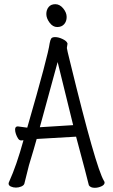

<svg xmlns="http://www.w3.org/2000/svg" viewBox="-20 -888 540 916"><path d="M432 8Q412 8 404 -4Q396 -39 343 -236L155 -225Q145 -188 118 -99L96 -11Q93 -3 81 2Q69 7 56 7Q43 7 32 2Q21 -3 21 -12Q21 -16 24 -22Q59 -99 92 -219Q87 -218 81 -218Q72 -218 66 -227.5Q60 -237 56 -248.5Q52 -260 52 -270Q52 -285 65 -285Q90 -281 110 -279Q210 -625 217 -682Q220 -698 224.5 -704.5Q229 -711 243 -711Q259 -711 278 -702Q297 -693 301 -683Q302 -682 302 -679Q302 -675 300.5 -669.5Q299 -664 299 -659Q299 -654 315 -590Q437 -89 476 -25Q479 -21 479 -17Q479 -6 463.5 1Q448 8 432 8ZM170 -281 329 -291Q304 -390 270 -531L255 -592ZM286 -772.5Q274 -759 253 -759Q232 -759 216.5 -780Q201 -801 201 -821Q201 -841 212 -854.5Q223 -868 244 -868Q265 -868 281.5 -848Q298 -828 298 -807Q298 -786 286 -772.5Z"/></svg>

Font: Moon Stars Kai HW
Style: Regular
Weight: 400
Designer: GuiWonder
Version: Version 1.101